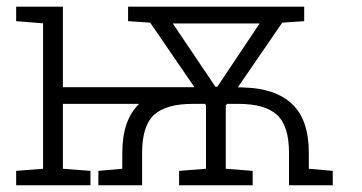

<svg xmlns="http://www.w3.org/2000/svg" viewBox="-20 -548 1072 568"><path d="M27.8 0V-42.5L107.4 -48.8V-479L27.8 -485.4V-528.3H166V-290H555.2L424.3 -481L358.9 -485.4V-528.3H879.9V-485.4L814.9 -481L683.6 -289.6Q687.5 -289.6 691.9 -289.6Q696.3 -289.6 702.6 -289.1Q794.9 -286.6 844.2 -240.2Q893.6 -193.8 893.6 -95.7V-48.8L964.4 -42.5V0H835V-95.7Q835 -175.8 799.3 -208.3Q763.7 -240.7 685.5 -240.7H651.9L647.9 -236.3V-48.8L727.5 -42.5V0H509.8V-42.5L589.4 -48.8V-236.3L586.9 -240.7H549.8Q471.2 -240.7 435.8 -208.3Q400.4 -175.8 400.4 -95.7V0H271V-42.5L341.8 -48.8V-95.7Q341.8 -192.9 391.6 -240.7H166V-48.8L247.6 -42.5V0ZM617.2 -291.5H623L748 -478.5H491.2Z"/></svg>

Font: Roboto Slab Light
Style: Regular
Weight: 300
Designer: Google
Version: Version 2.000; ttfautohint (v1.8.1.43-b0c9)